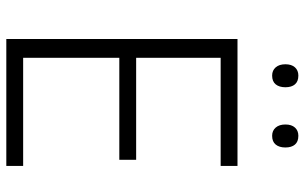

<svg xmlns="http://www.w3.org/2000/svg" viewBox="-194 -748 942 593"><g transform="rotate(90 276.5 -451.0)"><path d="M492 0H100V-714H492V-662H158V-401H473V-349H158V-52H492ZM178 -862Q178 -881 187.5 -891.5Q197 -902 213 -902Q231 -902 240 -891.5Q249 -881 249 -862Q249 -843 240 -832Q231 -821 213 -821Q197 -821 187.5 -832Q178 -843 178 -862ZM364 -862Q364 -881 373.5 -891.5Q383 -902 399 -902Q417 -902 426 -891.5Q435 -881 435 -862Q435 -843 426 -832Q417 -821 399 -821Q383 -821 373.5 -832Q364 -843 364 -862Z"/></g></svg>

Font: Noto Sans Khmer Light
Style: Regular
Weight: 300
Version: Version 2.003